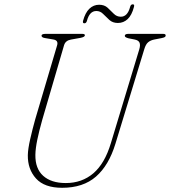

<svg xmlns="http://www.w3.org/2000/svg" viewBox="-20 -857 788 890"><path d="M494 -193.5 625.5 -628Q631.5 -648 626.8 -659.2Q622 -670.5 603.5 -674L575.5 -679.5Q558.5 -684 558.5 -690.5Q558.5 -700 574.5 -700H736Q748 -700 748 -693Q748 -688.5 744.8 -685.8Q741.5 -683 729.5 -680.5L696 -674Q678 -670.5 666.8 -661.2Q655.5 -652 648.5 -628L515 -190.5Q484.5 -90.5 425 -38.5Q365.5 13.5 268 13.5Q186 13.5 147 -29.5Q108 -72.5 109 -138Q109.5 -166 120 -212.2Q130.5 -258.5 143 -303L244.5 -646Q252 -670 227 -674L189 -680.5Q172.5 -683 172.5 -691.5Q172.5 -700 191 -700H361.5Q373.5 -700 373.5 -693.5Q373.5 -685.5 353 -681.5L308.5 -673.5Q283.5 -669 277 -647.5L176 -302Q161 -249 152.8 -208.8Q144.5 -168.5 144 -139.5Q143 -75.5 180.2 -42Q217.5 -8.5 285 -8.5Q359.5 -8.5 412.5 -53.5Q465.5 -98.5 494 -193.5ZM526.5 -750.5Q502.5 -750.5 487 -764.5Q471.5 -778.5 458.2 -792.2Q445 -806 426.5 -806Q395 -806 383 -760.5Q380 -749 371 -749Q362 -749 365 -760.5Q375 -798 394.2 -816.5Q413.5 -835 439.5 -835Q464 -835 479 -821Q494 -807 507.5 -793.2Q521 -779.5 540 -779.5Q571 -779.5 583 -824.5Q586 -837 595.5 -837Q604.5 -837 601 -825Q591 -786.5 571.8 -768.5Q552.5 -750.5 526.5 -750.5Z"/></svg>

Font: Fraunces 72pt S050 Thin
Style: Italic
Weight: 100
Italic angle: -16°
Version: Version 1.000; ttfautohint (v1.8.3)